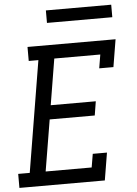

<svg xmlns="http://www.w3.org/2000/svg" viewBox="-63 -964 723 1010"><g transform="rotate(-5 299.0 -459.0)"><path d="M-2 0V-74H59L156 -661H105V-735H570L546 -590H471L483 -662H240L200 -419H438L426 -345H188L143 -74H386L398 -145H473L449 0ZM563 -852H218V-918H563Z"/></g></svg>

Font: Iosevka HT Extended
Style: Italic
Weight: 400
Width: 7
Italic angle: -9°
Monospace: yes
Designer: Belleve Invis
Foundry: Belleve Invis
Version: Version 32.3.0; ttfautohint (v1.8.4)